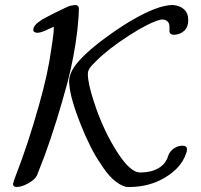

<svg xmlns="http://www.w3.org/2000/svg" viewBox="-20 -725 802 767"><path d="M267 -703Q277 -705 279 -705Q295 -705 295 -691Q295 -660 289 -604Q277 -501 250 -397Q207 -237 159 -105Q129 -27 128 -25Q120 -8 93.5 7Q67 22 47 22Q32 22 32 10Q32 6 42 -21Q93 -152 136 -306Q172 -432 185 -530Q198 -611 194 -618L174 -609Q147 -595 131 -594Q113 -594 113 -606Q113 -624 144 -644Q150 -649 199 -673.5Q248 -698 255 -700Q264 -703 267 -703ZM677 -586Q666 -586 661 -590.5Q656 -595 657 -604V-619Q657 -632 649 -639.5Q641 -647 629 -647Q623 -647 620 -646Q576 -635 494.5 -582.5Q413 -530 365 -482Q344 -462 337.5 -451.5Q331 -441 331 -429Q331 -393 354 -322Q386 -222 434 -140.5Q482 -59 519 -41Q530 -36 542 -36Q584 -36 613.5 -53.5Q643 -71 652 -103Q658 -120 674 -131.5Q690 -143 709 -143Q727 -143 727 -128Q727 -120 723 -111Q704 -55 640.5 -16.5Q577 22 497 22Q484 22 481 21Q429 5 382 -71Q342 -128 302 -228.5Q262 -329 257 -386Q257 -389 256.5 -393Q256 -397 256 -399Q256 -434 288 -473Q331 -525 425.5 -591.5Q520 -658 595 -688Q639 -705 670 -705Q699 -703 715.5 -687.5Q732 -672 732 -644Q732 -618 717 -603Q702 -588 677 -586Z"/></svg>

Font: MathJax_Caligraphic
Style: Regular
Weight: 400
Version: Version 1.1